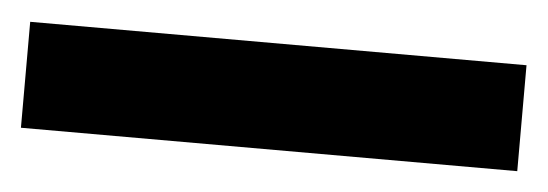

<svg xmlns="http://www.w3.org/2000/svg" viewBox="-28 -912 557 195"><g transform="rotate(5 250.0 -814.0)"><path d="M503 -760H-3V-868H503Z"/></g></svg>

Font: Noto Sans Kannada ExtraBold
Style: Regular
Weight: 800
Designer: Jelle Bosma - Monotype Design Team
Foundry: Monotype Imaging Inc.
Version: Version 2.005; ttfautohint (v1.8.4.7-5d5b)